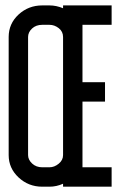

<svg xmlns="http://www.w3.org/2000/svg" viewBox="-20 -704 490 724"><path d="M139.2 -683.6H166.5Q192.4 -683.6 217.8 -672.9V-683.6H400.9V-610.4H291V-394H376V-320.8H291V-73.2H400.9V0H217.8V-11.2Q192.9 0 166.5 0H139.2Q87.4 0 50 -34.9Q12.7 -69.8 12.7 -119.1V-564.5Q12.7 -614.7 50 -649.2Q87.4 -683.6 139.2 -683.6ZM85.9 -564.5V-119.1Q85.9 -101.6 101.1 -87.4Q116.2 -73.2 139.2 -73.2H166.5Q185.1 -73.2 201.4 -86.7Q217.8 -100.1 217.8 -119.1V-564.5Q217.8 -585 201.7 -597.7Q185.5 -610.4 166.5 -610.4H139.2Q115.7 -610.4 100.8 -596.4Q85.9 -582.5 85.9 -564.5Z"/></svg>

Font: Anka/Coder Narrow
Style: Regular
Weight: 400
Width: 3
Monospace: yes
Version: Version 001.100